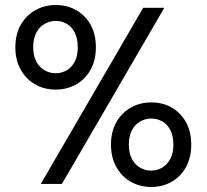

<svg xmlns="http://www.w3.org/2000/svg" viewBox="-20 -731 821 763"><path d="M142 0 549 -700H633L226 0ZM581 12Q536 12 500 -8.5Q464 -29 442.5 -67Q421 -105 421 -156Q421 -208 442.5 -245.5Q464 -283 500 -303.5Q536 -324 581 -324Q627 -324 662.5 -303.5Q698 -283 719 -245.5Q740 -208 740 -156Q740 -105 719 -67Q698 -29 662 -8.5Q626 12 581 12ZM580 -53Q604 -53 624 -64.5Q644 -76 656.5 -99Q669 -122 669 -156Q669 -191 657 -214Q645 -237 625 -248.5Q605 -260 581 -260Q558 -260 537.5 -248.5Q517 -237 504.5 -214Q492 -191 492 -156Q492 -122 504.5 -99Q517 -76 537 -64.5Q557 -53 580 -53ZM201 -375Q156 -375 120 -395.5Q84 -416 62.5 -454Q41 -492 41 -543Q41 -595 62.5 -632.5Q84 -670 120.5 -690.5Q157 -711 202 -711Q247 -711 283 -690.5Q319 -670 340 -632.5Q361 -595 361 -543Q361 -492 340 -454Q319 -416 282.5 -395.5Q246 -375 201 -375ZM201 -440Q225 -440 245 -451.5Q265 -463 277 -486Q289 -509 289 -543Q289 -578 277 -601.5Q265 -625 245 -636.5Q225 -648 202 -648Q179 -648 158 -636.5Q137 -625 124.5 -601.5Q112 -578 112 -543Q112 -509 124.5 -486Q137 -463 157.5 -451.5Q178 -440 201 -440Z"/></svg>

Font: DVN - DM Sans
Style: Regular
Weight: 400
Designer: Colophon Foundry, Jonny Pinhorn
Foundry: Colophon Foundry
Version: Version 4.004;gftools[0.9.30]